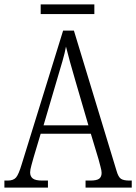

<svg xmlns="http://www.w3.org/2000/svg" viewBox="-20 -853 619 873"><path d="M0 0V-32H15Q41 -32 53 -46Q65 -60 79 -107L267 -714H316L510 -76Q518 -48 530 -40Q542 -32 569 -32H579V0H369V-32H390Q420 -32 431 -40.5Q442 -49 442 -67Q442 -77 437 -95Q432 -113 428 -129L393 -245H165L133 -138Q129 -123 123 -102Q117 -81 117 -69Q117 -51 129 -41.5Q141 -32 172 -32H198V0ZM178 -283H382L323 -485Q309 -533 298 -572.5Q287 -612 280 -641Q275 -613 264 -575Q253 -537 241 -497ZM165 -789V-833H409V-789Z"/></svg>

Font: Noto Serif Tamil Condensed Light
Style: Regular
Weight: 300
Width: 3
Designer: Indian Type Foundry, Tom Grace, and the Monotype Design Team
Foundry: Monotype Imaging Inc.
Version: Version 2.004; ttfautohint (v1.8.4.7-5d5b)